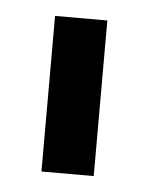

<svg xmlns="http://www.w3.org/2000/svg" viewBox="-32 -792 242 311"><g transform="rotate(5 88.5 -636.5)"><path d="M131 -510H46V-763H131Z"/></g></svg>

Font: Open Sauce Two
Style: Regular
Weight: 400
Designer: Alfredo Marco Pradil
Foundry: Creative Sauce Fz LLC
Version: Version 1.477